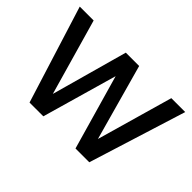

<svg xmlns="http://www.w3.org/2000/svg" viewBox="-117 -954 1241 1241"><g transform="rotate(45 503.5 -334.0)"><path d="M776 0H650L503 -514L356 0H230L21 -668H148L297 -146L442 -668H564L709 -146L858 -668H985Z"/></g></svg>

Font: Celebes SemiBold
Style: Regular
Weight: 600
Designer: Anugrah Pasau
Foundry: Lafontype
Version: Version 1.000